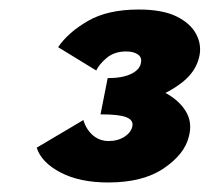

<svg xmlns="http://www.w3.org/2000/svg" viewBox="-20 -782 440 403"><path d="M232 -562 240 -607Q286 -607 319.5 -591Q353 -575 369 -550Q385 -525 376 -494Q367 -458 323.5 -428.5Q280 -399 207 -399Q147 -399 107 -420Q67 -441 57 -472L155 -530Q161 -510 175 -498Q189 -486 208 -486Q228 -486 242 -495.5Q256 -505 258 -518Q260 -530 245 -536Q230 -542 191 -542L206 -618Q237 -618 255.5 -627Q274 -636 276 -651Q278 -662 269 -668Q260 -674 245 -674Q220 -674 204 -660.5Q188 -647 182 -634L102 -683Q123 -714 164.5 -738Q206 -762 271 -762Q321 -762 350.5 -747.5Q380 -733 392 -710Q404 -687 398 -662Q391 -632 363.5 -610Q336 -588 300 -575.5Q264 -563 232 -562Z"/></svg>

Font: Ysabeau Office Black
Style: Italic
Weight: 900
Italic angle: -12°
Designer: Christian Thalmann (Catharsis Fonts)
Version: Version 2.001;gftools[0.9.30]; featfreeze: tnum,lnum,ss02